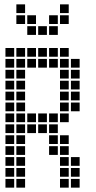

<svg xmlns="http://www.w3.org/2000/svg" viewBox="-20 -865 440 880"><path d="M5 -645V-605H45V-645ZM5 -595V-555H45V-595ZM5 -545V-505H45V-545ZM5 -495V-455H45V-495ZM5 -445V-405H45V-445ZM5 -395V-355H45V-395ZM5 -345V-305H45V-345ZM5 -295V-255H45V-295ZM5 -245V-205H45V-245ZM5 -195V-155H45V-195ZM5 -145V-105H45V-145ZM5 -95V-55H45V-95ZM5 -45V-5H45V-45ZM55 -45V-5H95V-45ZM55 -95V-55H95V-95ZM55 -145V-105H95V-145ZM55 -195V-155H95V-195ZM55 -245V-205H95V-245ZM55 -295V-255H95V-295ZM55 -345V-305H95V-345ZM55 -395V-355H95V-395ZM55 -445V-405H95V-445ZM55 -495V-455H95V-495ZM55 -545V-505H95V-545ZM55 -595V-555H95V-595ZM55 -645V-605H95V-645ZM105 -645V-605H145V-645ZM105 -595V-555H145V-595ZM155 -595V-555H195V-595ZM205 -595V-555H245V-595ZM205 -645V-605H245V-645ZM155 -645V-605H195V-645ZM105 -345V-305H145V-345ZM105 -295V-255H145V-295ZM155 -295V-255H195V-295ZM155 -345V-305H195V-345ZM205 -345V-305H245V-345ZM205 -295V-255H245V-295ZM255 -645V-605H295V-645ZM255 -595V-555H295V-595ZM255 -545V-505H295V-545ZM255 -495V-455H295V-495ZM255 -445V-405H295V-445ZM255 -395V-355H295V-395ZM255 -345V-305H295V-345ZM305 -595V-555H345V-595ZM305 -545V-505H345V-545ZM305 -495V-455H345V-495ZM305 -445V-405H345V-445ZM305 -395V-355H345V-395ZM205 -245V-205H245V-245ZM205 -195V-155H245V-195ZM255 -195V-155H295V-195ZM255 -145V-105H295V-145ZM305 -145V-105H345V-145ZM305 -95V-55H345V-95ZM305 -45V-5H345V-45ZM255 -45V-5H295V-45ZM255 -95V-55H295V-95ZM255 -245V-205H295V-245ZM105 -795V-755H145V-795ZM105 -745V-705H145V-745ZM155 -745V-705H195V-745ZM55 -795V-755H95V-795ZM55 -845V-805H95V-845ZM205 -795V-755H245V-795ZM255 -845V-805H295V-845ZM255 -795V-755H295V-795ZM205 -745V-705H245V-745Z"/></svg>

Font: Nose Transport 13 Square
Style: Regular
Weight: 400
Designer: Nico Rohrbach
Foundry: Nose
Version: Version 1.400;Glyphs 3.2.3 (3260)